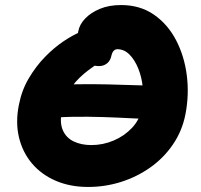

<svg xmlns="http://www.w3.org/2000/svg" viewBox="-20 -731 796 761"><path d="M329 10Q258 10 201 -14.5Q144 -39 106.5 -83.5Q69 -128 55 -187.5Q41 -247 55 -316Q66 -373 94 -420.5Q122 -468 158 -505Q194 -542 232 -567.5Q270 -593 302.5 -606Q335 -619 355 -619Q380 -619 393.5 -611.5Q407 -604 418 -584Q434 -553 420.5 -528Q407 -503 379 -486Q326 -453 295 -422.5Q264 -392 248 -360Q232 -328 225 -290Q216 -245 229 -215Q242 -185 272 -170.5Q302 -156 342 -156Q388 -156 430.5 -174Q473 -192 503.5 -224.5Q534 -257 542 -300Q550 -342 546 -383.5Q542 -425 528 -459.5Q514 -494 493 -515Q472 -536 445 -536Q437 -536 431 -530Q425 -524 422 -512Q418 -491 404.5 -480Q391 -469 372 -469Q345 -469 323 -484.5Q301 -500 291 -530.5Q281 -561 290 -606Q295 -634 317.5 -657.5Q340 -681 376 -696Q412 -711 460 -711Q535 -711 590 -673Q645 -635 678 -571.5Q711 -508 720.5 -431.5Q730 -355 715 -278Q702 -212 665.5 -158.5Q629 -105 576 -67.5Q523 -30 460 -10Q397 10 329 10ZM607 -259Q560 -259 505 -262Q450 -265 389.5 -267Q329 -269 266.5 -268Q204 -267 143 -259L169 -391Q223 -396 284 -397Q345 -398 407 -396.5Q469 -395 527 -393Q585 -391 633 -391Z"/></svg>

Font: Shantell Sans ExtraBold
Style: Italic
Weight: 800
Italic angle: -11°
Designer: Stephen Nixon, Anya Danilova, Shantell Martin
Foundry: Arrow Type
Version: Version 1.011;[c5ecc13dd]